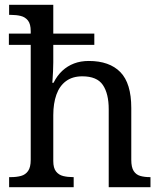

<svg xmlns="http://www.w3.org/2000/svg" viewBox="-20 -780 675 800"><path d="M18 0V-42H26Q49 -42 67.5 -47Q86 -52 97 -67.5Q108 -83 108 -114V-593H17V-640H108V-650Q108 -680 96.5 -694.5Q85 -709 66.5 -713.5Q48 -718 26 -718H18V-760H202V-640H373V-593H202V-520Q202 -502 201 -482.5Q200 -463 199 -449Q198 -435 198 -435H203Q218 -465 239.5 -485Q261 -505 288.5 -515.5Q316 -526 350 -526Q436 -526 481.5 -479.5Q527 -433 527 -330V-114Q527 -83 537 -67.5Q547 -52 564.5 -47Q582 -42 604 -42H607V0H433V-325Q433 -390 408.5 -426Q384 -462 323 -462Q282 -462 255 -442Q228 -422 215 -385.5Q202 -349 202 -300V-109Q202 -80 213.5 -65.5Q225 -51 243.5 -46.5Q262 -42 284 -42H287V0Z"/></svg>

Font: Noto Serif Telugu
Style: Regular
Weight: 400
Designer: Jelle Bosma - Monotype Design Team
Foundry: Monotype Imaging Inc.
Version: Version 2.003